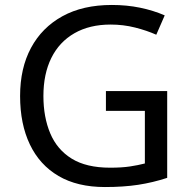

<svg xmlns="http://www.w3.org/2000/svg" viewBox="-20 -744 768 774"><path d="M407 -377H654V-27Q596 -8 537 1Q478 10 403 10Q292 10 216 -34.5Q140 -79 100.5 -161.5Q61 -244 61 -357Q61 -469 105 -551Q149 -633 231.5 -678.5Q314 -724 431 -724Q491 -724 544.5 -713Q598 -702 644 -682L610 -604Q572 -621 524.5 -633Q477 -645 426 -645Q341 -645 280 -610Q219 -575 187 -510.5Q155 -446 155 -357Q155 -272 182.5 -206.5Q210 -141 269 -104.5Q328 -68 424 -68Q471 -68 504 -73Q537 -78 564 -85V-297H407Z"/></svg>

Font: Noto Sans Bassa Vah
Style: Regular
Weight: 400
Designer: Monotype Design Team
Foundry: Monotype Imaging Inc.
Version: Version 2.002